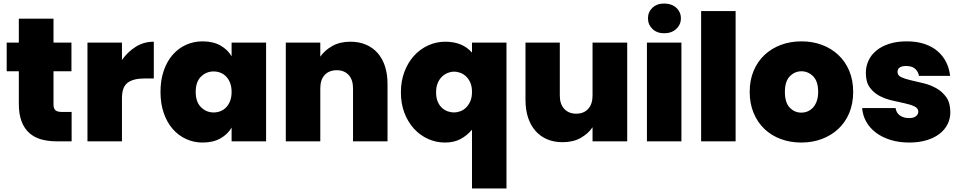

<svg xmlns="http://www.w3.org/2000/svg" viewBox="-20 -803 5460 1091"><path d="M87 -398H18V-561H87V-697H284V-561H386V-398H284V-210Q284 -187 294.5 -177Q305 -167 330 -167H387V0H302Q255 0 216 -10.5Q177 -21 148 -46Q119 -71 103 -112Q87 -153 87 -213Z M673 0H477V-561H673V-462Q705 -508 751 -537Q797 -566 854 -566V-357H799Q738 -357 705.5 -333Q673 -309 673 -245Z M892 -281Q892 -348 910.5 -401.5Q929 -455 961.5 -492Q994 -529 1037.5 -548.5Q1081 -568 1131 -568Q1191 -568 1232.5 -544.5Q1274 -521 1296 -483V-561H1492V0H1296V-78Q1274 -40 1232.5 -16.5Q1191 7 1131 7Q1081 7 1037.5 -13Q994 -33 961.5 -70Q929 -107 910.5 -160.5Q892 -214 892 -281ZM1296 -281Q1296 -309 1288 -330.5Q1280 -352 1266 -367Q1252 -382 1233.5 -389.5Q1215 -397 1194 -397Q1152 -397 1122 -367.5Q1092 -338 1092 -281Q1092 -224 1122 -194Q1152 -164 1194 -164Q1215 -164 1233.5 -171.5Q1252 -179 1266 -194Q1280 -209 1288 -230.5Q1296 -252 1296 -281Z M1986 -301Q1986 -350 1961 -377Q1936 -404 1894 -404Q1850 -404 1825 -377Q1800 -350 1800 -301V0H1604V-561H1800V-481Q1825 -517 1868 -541.5Q1911 -566 1971 -566Q2020 -566 2059 -549.5Q2098 -533 2125.5 -502Q2153 -471 2167.5 -426.5Q2182 -382 2182 -327V0H1986Z M2258 -278Q2258 -342 2278 -395Q2298 -448 2332.5 -486Q2367 -524 2413 -545Q2459 -566 2510 -566Q2608 -566 2662 -504V-561H2858V268H2662V-66Q2633 -32 2596 -12.5Q2559 7 2509 7Q2458 7 2412.5 -13.5Q2367 -34 2332.5 -71.5Q2298 -109 2278 -161.5Q2258 -214 2258 -278ZM2662 -281Q2662 -312 2652.5 -333.5Q2643 -355 2628 -369Q2613 -383 2595 -389.5Q2577 -396 2560 -396Q2543 -396 2525 -389Q2507 -382 2492 -368Q2477 -354 2467.5 -331.5Q2458 -309 2458 -278Q2458 -247 2467.5 -225Q2477 -203 2492 -189.5Q2507 -176 2525 -170Q2543 -164 2560 -164Q2577 -164 2595 -170.5Q2613 -177 2628 -191.5Q2643 -206 2652.5 -228Q2662 -250 2662 -281Z M3544 0H3347V-80Q3323 -44 3280 -19.5Q3237 5 3177 5Q3128 5 3089 -11.5Q3050 -28 3022.5 -59.5Q2995 -91 2980.5 -135Q2966 -179 2966 -235V-561H3161V-260Q3161 -211 3186.5 -184Q3212 -157 3254 -157Q3297 -157 3322 -184Q3347 -211 3347 -260V-561H3544Z M3656 -561H3852V0H3656ZM3754 -614Q3713 -614 3687.5 -638.5Q3662 -663 3662 -699Q3662 -735 3687.5 -759Q3713 -783 3754 -783Q3796 -783 3822.5 -759Q3849 -735 3849 -699Q3849 -663 3822.5 -638.5Q3796 -614 3754 -614Z M3964 -740H4160V0H3964Z M4828 -281Q4828 -214 4805.5 -160.5Q4783 -107 4743 -70Q4703 -33 4649.5 -13Q4596 7 4533 7Q4470 7 4416.5 -13Q4363 -33 4324 -70Q4285 -107 4262.5 -160.5Q4240 -214 4240 -281Q4240 -348 4262.5 -401Q4285 -454 4324.5 -491Q4364 -528 4417.5 -548Q4471 -568 4534 -568Q4597 -568 4650.5 -548Q4704 -528 4743.5 -491Q4783 -454 4805.5 -401Q4828 -348 4828 -281ZM4440 -281Q4440 -220 4467.5 -191.5Q4495 -163 4533 -163Q4552 -163 4569 -170Q4586 -177 4599.5 -191.5Q4613 -206 4621 -228.5Q4629 -251 4629 -281Q4629 -341 4600.5 -369.5Q4572 -398 4534 -398Q4496 -398 4468 -369.5Q4440 -341 4440 -281Z M5380 -165Q5380 -128 5364 -96.5Q5348 -65 5318 -42Q5288 -19 5244.5 -6Q5201 7 5147 7Q5088 7 5040 -8Q4992 -23 4957.5 -49Q4923 -75 4902.5 -111Q4882 -147 4879 -189H5069Q5073 -161 5094 -146.5Q5115 -132 5146 -132Q5171 -132 5184.5 -142.5Q5198 -153 5198 -168Q5198 -188 5176 -198.5Q5154 -209 5121 -216Q5088 -223 5049 -232Q5010 -241 4977 -258.5Q4944 -276 4922 -306.5Q4900 -337 4900 -389Q4900 -426 4915 -458.5Q4930 -491 4959.5 -515.5Q4989 -540 5032.5 -554Q5076 -568 5133 -568Q5190 -568 5234 -553Q5278 -538 5308.5 -511.5Q5339 -485 5356.5 -449.5Q5374 -414 5379 -372H5202Q5197 -398 5179 -413Q5161 -428 5129 -428Q5080 -428 5080 -394Q5080 -374 5102 -364Q5124 -354 5157.5 -346.5Q5191 -339 5229.5 -329.5Q5268 -320 5301.5 -301Q5335 -282 5357.5 -250Q5380 -218 5380 -165Z"/></svg>

Font: SVN-Poppins ExtraBold
Style: Regular
Weight: 800
Designer: Ninad Kale (Devanagari), Jonny Pinhorn (Latin)
Foundry: Indian Type Foundry
Version: Version 3.002 2017; ttfautohint (v1.8.3)